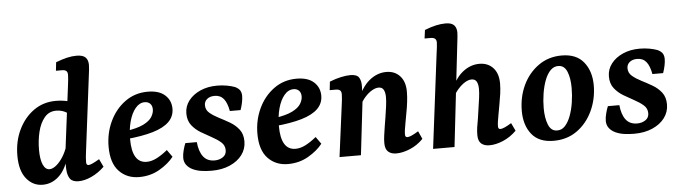

<svg xmlns="http://www.w3.org/2000/svg" viewBox="-44 -831 3615 1018"><g transform="rotate(-5 1763.5 -322.0)"><path d="M339 7Q307 7 294 -10.5Q281 -28 279 -60Q278 -73 278.5 -93.5Q279 -114 280 -133L327 -505Q329 -518 330.5 -535Q332 -552 332 -560Q332 -575 324.5 -581Q317 -587 303 -587H270L275 -632Q309 -645 335 -651Q361 -657 385 -657Q419 -657 433 -643Q447 -629 447 -603Q447 -593 445.5 -578.5Q444 -564 442 -550L391 -142Q389 -130 388 -115Q387 -100 387 -90Q387 -74 399 -74Q406 -74 419.5 -80Q433 -86 457 -100L477 -58Q445 -27 408 -10Q371 7 339 7ZM148 9Q96 9 61.5 -33.5Q27 -76 27 -156Q27 -232 56.5 -293.5Q86 -355 137 -391.5Q188 -428 255 -428Q286 -428 316 -421.5Q346 -415 369 -406L338 -337Q319 -356 298.5 -366Q278 -376 252 -376Q214 -376 190 -347Q166 -318 155 -272.5Q144 -227 144 -177Q144 -126 156.5 -98Q169 -70 191 -70Q205 -70 221.5 -81.5Q238 -93 255 -116Q272 -139 285 -172L299 -165Q283 -78 243 -34.5Q203 9 148 9Z M745 -434Q805 -434 836.5 -405.5Q868 -377 868 -333Q868 -292 839 -263.5Q810 -235 752.5 -218Q695 -201 608 -193L611 -236Q673 -245 706 -261.5Q739 -278 751.5 -298.5Q764 -319 764 -338Q764 -358 753 -369Q742 -380 724 -380Q696 -380 674.5 -354Q653 -328 641.5 -285.5Q630 -243 630 -192Q630 -128 649.5 -96Q669 -64 708 -64Q734 -64 762 -78.5Q790 -93 819 -117L846 -79Q818 -43 769.5 -15Q721 13 661 13Q596 13 554.5 -30.5Q513 -74 513 -161Q513 -233 542 -295Q571 -357 623.5 -395.5Q676 -434 745 -434Z M1047 13Q1019 13 994 9.5Q969 6 947 -4Q926 -14 914 -30Q902 -46 902 -68Q902 -86 908 -108.5Q914 -131 920 -145H981Q986 -94 1007 -67Q1028 -40 1067 -40Q1092 -40 1111 -52.5Q1130 -65 1130 -89Q1130 -115 1110.5 -132Q1091 -149 1063 -164Q1035 -179 1006.5 -196Q978 -213 958.5 -238Q939 -263 939 -301Q939 -339 962 -369Q985 -399 1024.5 -416.5Q1064 -434 1114 -434Q1141 -434 1166 -429.5Q1191 -425 1209 -418Q1229 -408 1235.5 -396Q1242 -384 1242 -368Q1242 -353 1238 -333.5Q1234 -314 1227 -294H1170Q1162 -338 1144.5 -359.5Q1127 -381 1096 -381Q1071 -381 1056 -368.5Q1041 -356 1041 -336Q1041 -311 1060.5 -294.5Q1080 -278 1108.5 -263.5Q1137 -249 1165.5 -232.5Q1194 -216 1213.5 -191Q1233 -166 1233 -127Q1233 -87 1209.5 -55.5Q1186 -24 1144 -5.5Q1102 13 1047 13Z M1537 -434Q1597 -434 1628.5 -405.5Q1660 -377 1660 -333Q1660 -292 1631 -263.5Q1602 -235 1544.5 -218Q1487 -201 1400 -193L1403 -236Q1465 -245 1498 -261.5Q1531 -278 1543.5 -298.5Q1556 -319 1556 -338Q1556 -358 1545 -369Q1534 -380 1516 -380Q1488 -380 1466.5 -354Q1445 -328 1433.5 -285.5Q1422 -243 1422 -192Q1422 -128 1441.5 -96Q1461 -64 1500 -64Q1526 -64 1554 -78.5Q1582 -93 1611 -117L1638 -79Q1610 -43 1561.5 -15Q1513 13 1453 13Q1388 13 1346.5 -30.5Q1305 -74 1305 -161Q1305 -233 1334 -295Q1363 -357 1415.5 -395.5Q1468 -434 1537 -434Z M2030 7Q2003 7 1987 -7Q1971 -21 1971 -53Q1971 -73 1974 -94Q1977 -115 1981 -141Q1985 -165 1989.5 -193Q1994 -221 1997.5 -248Q2001 -275 2001 -295Q2001 -320 1993 -334.5Q1985 -349 1966 -349Q1950 -349 1931 -338Q1912 -327 1893.5 -306.5Q1875 -286 1862 -258L1853 -284Q1881 -359 1923 -393.5Q1965 -428 2014 -428Q2059 -428 2086.5 -398Q2114 -368 2114 -315Q2114 -289 2110.5 -260Q2107 -231 2101.5 -202.5Q2096 -174 2092 -150Q2088 -129 2086 -114.5Q2084 -100 2084 -89Q2084 -74 2096 -74Q2104 -74 2118 -80Q2132 -86 2155 -100L2174 -58Q2143 -26 2103.5 -9.5Q2064 7 2030 7ZM1728 0 1764 -276Q1766 -287 1767.5 -304.5Q1769 -322 1769 -331Q1769 -346 1761.5 -352Q1754 -358 1740 -358H1707L1712 -403Q1745 -416 1773.5 -422Q1802 -428 1823 -428Q1858 -428 1869 -410Q1880 -392 1879 -363L1877 -300L1842 0Z M2526 7Q2498 7 2482 -7Q2466 -21 2466 -53Q2466 -73 2469 -94Q2472 -115 2477 -141Q2480 -165 2484.5 -193Q2489 -221 2492.5 -248Q2496 -275 2496 -295Q2496 -320 2488 -334.5Q2480 -349 2461 -349Q2445 -349 2426.5 -338Q2408 -327 2389.5 -306.5Q2371 -286 2357 -258L2349 -284Q2376 -359 2418 -393.5Q2460 -428 2509 -428Q2555 -428 2582.5 -398Q2610 -368 2610 -315Q2610 -289 2606 -260Q2602 -231 2596.5 -202.5Q2591 -174 2587 -150Q2583 -129 2581 -114.5Q2579 -100 2579 -89Q2579 -74 2591 -74Q2599 -74 2613 -80Q2627 -86 2650 -100L2670 -58Q2638 -26 2599 -9.5Q2560 7 2526 7ZM2226 0 2289 -505Q2291 -518 2293 -535Q2295 -552 2295 -560Q2295 -575 2287 -581Q2279 -587 2265 -587H2232L2238 -632Q2271 -645 2298 -651Q2325 -657 2349 -657Q2381 -657 2394.5 -643Q2408 -629 2408 -603Q2408 -595 2406.5 -581Q2405 -567 2403 -550L2340 0Z M2867 13Q2789 13 2750.5 -35Q2712 -83 2712 -159Q2712 -233 2741 -295Q2770 -357 2823.5 -395.5Q2877 -434 2948 -434Q3026 -434 3065 -385.5Q3104 -337 3104 -262Q3104 -189 3074.5 -126Q3045 -63 2992 -25Q2939 13 2867 13ZM2888 -40Q2914 -39 2932 -58.5Q2950 -78 2962 -110Q2974 -142 2980 -180.5Q2986 -219 2986 -258Q2986 -310 2972 -344.5Q2958 -379 2927 -380Q2902 -381 2883.5 -362Q2865 -343 2853 -311Q2841 -279 2835 -240.5Q2829 -202 2829 -164Q2829 -112 2843 -76.5Q2857 -41 2888 -40Z M3296 13Q3268 13 3243 9.5Q3218 6 3196 -4Q3175 -14 3163 -30Q3151 -46 3151 -68Q3151 -86 3157 -108.5Q3163 -131 3169 -145H3230Q3235 -94 3256 -67Q3277 -40 3316 -40Q3341 -40 3360 -52.5Q3379 -65 3379 -89Q3379 -115 3359.5 -132Q3340 -149 3312 -164Q3284 -179 3255.5 -196Q3227 -213 3207.5 -238Q3188 -263 3188 -301Q3188 -339 3211 -369Q3234 -399 3273.5 -416.5Q3313 -434 3363 -434Q3390 -434 3415 -429.5Q3440 -425 3458 -418Q3478 -408 3484.5 -396Q3491 -384 3491 -368Q3491 -353 3487 -333.5Q3483 -314 3476 -294H3419Q3411 -338 3393.5 -359.5Q3376 -381 3345 -381Q3320 -381 3305 -368.5Q3290 -356 3290 -336Q3290 -311 3309.5 -294.5Q3329 -278 3357.5 -263.5Q3386 -249 3414.5 -232.5Q3443 -216 3462.5 -191Q3482 -166 3482 -127Q3482 -87 3458.5 -55.5Q3435 -24 3393 -5.5Q3351 13 3296 13Z"/></g></svg>

Font: Yrsa SemiBold
Style: Italic
Weight: 600
Italic angle: -7.10001°
Version: Version 2.004